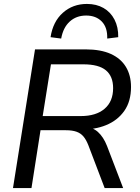

<svg xmlns="http://www.w3.org/2000/svg" viewBox="-20 -956 713 976"><path d="M46 0 158 -705H415Q492 -705 543 -682Q594 -659 620 -616Q646 -573 646 -514Q646 -441 612 -392.5Q578 -344 519.5 -320Q461 -296 387 -298V-311H405Q449 -311 477.5 -285.5Q506 -260 524 -214L606 0H512L429 -218Q418 -246 404 -262.5Q390 -279 368.5 -286.5Q347 -294 315 -294H186L140 0ZM197 -366H391Q468 -366 511.5 -403Q555 -440 555 -508Q555 -568 518.5 -598.5Q482 -629 404 -629H239ZM291 -760 237 -767Q249 -846 299.5 -891Q350 -936 422 -936Q470 -936 506 -915.5Q542 -895 562 -856.5Q582 -818 581 -767L525 -760Q527 -816 497.5 -846.5Q468 -877 418 -877Q368 -877 334.5 -846.5Q301 -816 291 -760Z"/></svg>

Font: Nunito Sans 12pt ExtraLight 12pt Medium
Style: Italic
Weight: 500
Italic angle: -9°
Version: Version 3.101;gftools[0.9.27]